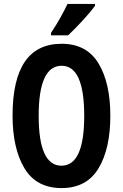

<svg xmlns="http://www.w3.org/2000/svg" viewBox="-20 -948 626 978"><path d="M324 -928Q308 -895 287.5 -858Q267 -821 240 -781V-768H327Q361 -800 402.5 -845Q444 -890 464 -919V-928ZM294 -725Q44 -725 44 -359Q44 -192 104.5 -91Q165 10 294 10Q421 10 481.5 -90Q542 -190 542 -358Q542 -526 481.5 -625.5Q421 -725 294 -725ZM294 -613Q409 -613 409 -358Q409 -104 293 -104Q177 -104 177 -358Q177 -613 294 -613Z"/></svg>

Font: Noto Sans UI Condensed
Style: Bold
Weight: 700
Width: 3
Designer: Monotype Design Team
Foundry: Monotype Imaging Inc.
Version: 1.001